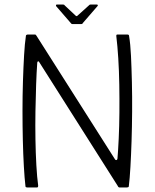

<svg xmlns="http://www.w3.org/2000/svg" viewBox="-20 -825 680 845"><path d="M486 -124Q488 -120 492 -120.5Q496 -121 497 -127Q500 -163 502.5 -216Q505 -269 505.5 -329.5Q506 -390 505 -452Q504 -514 500.5 -569Q497 -624 492 -665Q491 -673 496 -673H541Q544 -673 546 -671.5Q548 -670 548 -667Q554 -632 556.5 -579Q559 -526 560.5 -463Q562 -400 561.5 -333Q561 -266 559 -204Q557 -142 554 -90Q551 -38 547 -6Q547 -2 544 -1Q541 0 538 0H506Q501 0 498 -7L153 -551Q152 -555 148.5 -555Q145 -555 144 -550Q141 -508 139 -452.5Q137 -397 136 -335Q135 -273 136 -212Q137 -151 140 -98Q143 -45 148 -8Q148 0 143 0H100Q97 0 94.5 -1Q92 -2 92 -6Q88 -40 85 -92.5Q82 -145 80.5 -207.5Q79 -270 79 -337Q79 -404 81 -467Q83 -530 86 -582Q89 -634 94 -667Q94 -670 96.5 -671.5Q99 -673 101 -673H134Q138 -673 141 -667ZM299 -719Q294 -719 292 -723L227 -798Q226 -800 226.5 -802.5Q227 -805 230 -805H258Q263 -805 265 -801L313 -756Q318 -752 321 -756L371 -801Q374 -805 378 -805H406Q410 -805 410.5 -802.5Q411 -800 409 -798L344 -723Q343 -719 338 -719Z"/></svg>

Font: Glory Thin Light
Style: Regular
Weight: 300
Version: Version 1.011